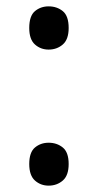

<svg xmlns="http://www.w3.org/2000/svg" viewBox="-20 -570 308 604"><path d="M72 -482Q72 -520 90 -535Q108 -550 133 -550Q159 -550 177.5 -535Q196 -520 196 -482Q196 -446 177.5 -430Q159 -414 133 -414Q108 -414 90 -430Q72 -446 72 -482ZM72 -54Q72 -91 90 -106Q108 -121 133 -121Q159 -121 177.5 -106Q196 -91 196 -54Q196 -18 177.5 -2Q159 14 133 14Q108 14 90 -2Q72 -18 72 -54Z"/></svg>

Font: Noto Kufi Arabic
Style: Regular
Weight: 400
Designer: Monotype Design Team, David Williams, Khaled Hosny
Foundry: Google LLC
Version: Version 2.109; ttfautohint (v1.8.4.7-5d5b)